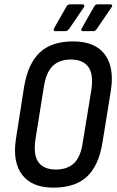

<svg xmlns="http://www.w3.org/2000/svg" viewBox="-20 -853 537 881"><path d="M225 8Q127 8 82 -50.5Q37 -109 53 -215L91 -457Q109 -562 163 -612.5Q217 -663 316 -663Q415 -663 460 -604.5Q505 -546 489 -439L450 -198Q433 -93 379 -42.5Q325 8 225 8ZM235 -75Q290 -75 320.5 -105Q351 -135 360 -201L399 -439Q410 -511 386 -545Q362 -579 307 -580Q252 -580 221.5 -550Q191 -520 181 -453L143 -216Q132 -144 155.5 -110Q179 -76 235 -75ZM233 -710Q228 -710 226.5 -714Q225 -718 228 -723L285 -823Q290 -833 302 -833H359Q365 -833 366.5 -829Q368 -825 365 -820L297 -720Q289 -710 280 -710ZM361 -710Q355 -710 353.5 -714Q352 -718 355 -723L412 -823Q417 -833 428 -833H486Q493 -833 494.5 -829Q496 -825 492 -820L424 -720Q418 -710 407 -710Z"/></svg>

Font: Sofia Sans Condensed SemiBold
Style: Italic
Weight: 600
Italic angle: -9°
Version: Version 4.100